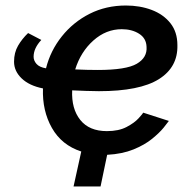

<svg xmlns="http://www.w3.org/2000/svg" viewBox="-20 -552 698 697"><path d="M247 125 275 -2Q204 -25 168.5 -87.5Q133 -150 136 -231Q86 -241 58.5 -267.5Q31 -294 31 -328Q31 -361 45.5 -386Q60 -411 82 -432L130 -407Q102 -377 102 -346Q102 -332 112.5 -320Q123 -308 147 -304Q163 -368 204.5 -420Q246 -472 305.5 -502Q365 -532 437 -532Q488 -532 530.5 -516Q573 -500 598.5 -468Q624 -436 624 -388Q626 -308 556.5 -264.5Q487 -221 339 -221Q316 -221 292 -222Q268 -223 242 -224Q239 -157 271.5 -116.5Q304 -76 368 -76Q411 -76 439.5 -91Q468 -106 483 -122.5Q498 -139 500 -143L593 -113Q589 -107 574 -88.5Q559 -70 532 -48Q505 -26 464.5 -9.5Q424 7 369 10L345 125ZM422 -446Q365 -446 319 -405Q273 -364 253 -300Q295 -298 335 -298Q438 -298 476.5 -320.5Q515 -343 512 -382Q511 -413 485 -429.5Q459 -446 422 -446Z"/></svg>

Font: Raleway SemiBold
Style: Italic
Weight: 600
Italic angle: -12°
Designer: Matt McInerney, Pablo Impallari, Rodrigo Fuenzalida
Foundry: Matt McInerney, Pablo Impallari, Rodrigo Fuenzalida
Version: Version 4.026